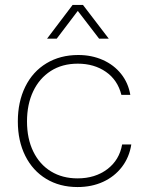

<svg xmlns="http://www.w3.org/2000/svg" viewBox="-20 -747 593 775"><path d="M52 -257Q52 -336 82 -397Q112 -458 167.5 -491.5Q223 -525 296 -525Q350 -525 395 -505Q440 -485 469 -448.5Q498 -412 506 -364H470Q455 -424 407.5 -457Q360 -490 294 -490Q231 -490 185 -460.5Q139 -431 114 -378.5Q89 -326 89 -257Q89 -187 114.5 -135Q140 -83 186 -55Q232 -27 293 -27Q364 -27 413 -64Q462 -101 473 -164H510Q502 -112 472 -73Q442 -34 396 -13Q350 8 293 8Q221 8 166.5 -25Q112 -58 82 -118Q52 -178 52 -257ZM273 -727H315L419 -591H380L294 -703L209 -591H170Z"/></svg>

Font: Mona Sans VF XLt
Style: Regular
Weight: 200
Designer: Deni Anggara
Foundry: GitHub
Version: Version 2.000;Glyphs 3.2.3 (3260)